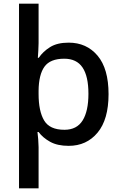

<svg xmlns="http://www.w3.org/2000/svg" viewBox="-20 -780 660 1040"><path d="M568 -270Q568 -133 508.5 -61.5Q449 10 352 10Q291 10 251.5 -12Q212 -34 189 -65H183Q185 -52 187 -25.5Q189 1 189 17V240H83V-760H189V-546Q189 -529 187.5 -505Q186 -481 185 -467H190Q213 -501 251.5 -525Q290 -549 352 -549Q449 -549 508.5 -478.5Q568 -408 568 -270ZM459 -272Q459 -367 427 -414.5Q395 -462 328 -462Q252 -462 221 -419Q190 -376 189 -289V-271Q189 -178 219 -127.5Q249 -77 329 -77Q396 -77 427.5 -127.5Q459 -178 459 -272Z"/></svg>

Font: Noto Sans Ol Chiki Medium
Style: Regular
Weight: 500
Designer: Monotype Design Team, Lewis McGuffie
Foundry: Monotype Imaging Inc.
Version: Version 2.003; ttfautohint (v1.8.4.7-5d5b)